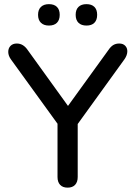

<svg xmlns="http://www.w3.org/2000/svg" viewBox="-20 -884 643 912"><path d="M253.2 -43.3V-330.1L274.2 -267.3L31.8 -602Q19.5 -619.2 19.2 -636.8Q18.9 -654.5 29.8 -665.9Q40.8 -677.3 59.7 -677.3Q75.2 -677.3 88.1 -669.6Q101 -661.9 111.6 -646.3L314.5 -364.9H291.4L494.9 -646.3Q506.2 -663.1 518.3 -670.2Q530.3 -677.3 546.5 -677.3Q564.8 -677.3 575.2 -666.2Q585.7 -655.1 584.7 -637.8Q583.8 -620.4 570.9 -602L329.1 -267.3L349.1 -330.1V-43.3Q349.1 -19.2 336.7 -6Q324.3 7.3 301.2 7.3Q278 7.3 265.6 -6Q253.2 -19.2 253.2 -43.3ZM339.4 -813.6Q339.4 -838.2 352.8 -851.2Q366.2 -864.3 390.7 -864.3Q415.3 -864.3 428.4 -851.2Q441.5 -838.2 441.5 -813.6Q441.5 -789 428.4 -775.8Q415.4 -762.6 390.9 -762.6Q366.2 -762.6 352.8 -775.8Q339.4 -789 339.4 -813.6ZM160.8 -813.6Q160.8 -838.2 174.5 -851.2Q188.1 -864.3 212.4 -864.3Q237.2 -864.3 250.4 -851.2Q263.6 -838.2 263.6 -813.6Q263.6 -789 250.4 -775.8Q237.2 -762.6 212.4 -762.6Q188.1 -762.6 174.5 -775.8Q160.8 -789 160.8 -813.6Z"/></svg>

Font: SN Pro Thin
Style: Regular
Weight: 200
Designer: Tobias Whetton
Foundry: Supernotes
Version: Version 1.003;Glyphs 3.3 (3324)